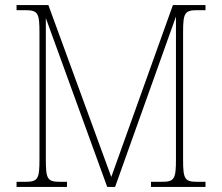

<svg xmlns="http://www.w3.org/2000/svg" viewBox="-20 -734 872 754"><path d="M45 0H243V-20H216C166 -20 160 -31 160 -108V-663L401 0H432L671 -669V-108C671 -31 665 -20 615 -20H573V0H787V-20H755C705 -20 699 -31 699 -108V-606C699 -683 705 -694 755 -694H787V-714H659L417 -39L170 -714H45V-694H79C129 -694 135 -683 135 -606V-108C135 -31 129 -20 79 -20H45Z"/></svg>

Font: Noto Serif SemiCondensed Thin
Style: Regular
Weight: 100
Width: 4
Designer: Monotype Design Team
Foundry: Monotype Imaging Inc.
Version: Version 2.015